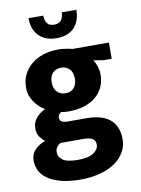

<svg xmlns="http://www.w3.org/2000/svg" viewBox="-99 -757 781 1063"><g transform="rotate(-10 291.0 -225.0)"><path d="M57 -315Q57 -354 73 -386.5Q89 -419 117.5 -442.5Q146 -466 184.5 -478.5Q223 -491 269 -491Q286 -491 308 -488Q330 -485 348 -480H552V-389H506L450 -398Q461 -383 468.5 -360Q476 -337 476 -314Q476 -276 462 -245Q448 -214 421 -191Q394 -168 355 -155.5Q316 -143 267 -143Q256 -143 246 -144Q236 -145 226 -147Q219 -143 213 -136Q207 -129 207 -118Q207 -105 216.5 -97Q226 -89 255 -89H356Q395 -89 428 -81Q461 -73 484.5 -55Q508 -37 521 -8.5Q534 20 534 60Q534 99 515 132Q496 165 461.5 189Q427 213 377.5 226.5Q328 240 268 240Q156 240 92 201Q28 162 28 90Q28 58 49.5 33.5Q71 9 110 -5Q98 -13 83 -32.5Q68 -52 68 -81Q68 -115 88.5 -139.5Q109 -164 140 -179Q127 -186 112.5 -198.5Q98 -211 85.5 -228Q73 -245 65 -266.5Q57 -288 57 -315ZM192 21Q180 27 171 39Q162 51 162 69Q162 94 185.5 112Q209 130 272 130Q331 130 359.5 110.5Q388 91 388 65Q388 42 372 31.5Q356 21 318 21ZM332 -317Q332 -352 313.5 -370.5Q295 -389 267 -389Q238 -389 220 -370.5Q202 -352 202 -317Q202 -282 220.5 -263.5Q239 -245 267 -245Q296 -245 314 -263.5Q332 -282 332 -317ZM220 -690Q221 -662 232.5 -646Q244 -630 272 -630Q322 -630 324 -690H406Q406 -627 371.5 -590.5Q337 -554 272 -554Q236 -554 210.5 -565Q185 -576 168.5 -595Q152 -614 144.5 -638.5Q137 -663 137 -690Z"/></g></svg>

Font: Ek Mukta ExtraBold
Style: Regular
Weight: 800
Designer: Girish Dalvi and Yashodeep Gholap
Foundry: Ek Type
Version: Version 2.538;PS 1.002;hotconv 16.6.51;makeotf.lib2.5.65220;